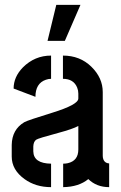

<svg xmlns="http://www.w3.org/2000/svg" viewBox="-20 -771 499 791"><path d="M175.8 -602.5 211.9 -751H311.5L247.1 -602.5ZM28.3 -126Q28.3 -71.3 81.1 -33.2Q127 0 190.4 0V-96.7Q118.2 -97.7 117.2 -147.5V-168Q118.2 -187.5 128.9 -195.3Q136.7 -201.2 220.7 -223.6Q279.3 -239.3 302.7 -252V-155.3Q302.7 -108.4 258.8 -98.6Q250 -96.7 240.2 -96.7V0Q304.7 -1 343.8 -33.2Q377.9 0 429.7 0V-97.7Q404.3 -99.6 403.3 -128.9V-391.6Q403.3 -450.2 356.4 -496.1Q309.6 -542 239.3 -542V-446.3Q283.2 -446.3 297.9 -410.2Q302.7 -398.4 302.7 -385.7V-365.2Q302.7 -339.8 195.3 -306.6Q93.8 -275.4 80.1 -267.6Q29.3 -237.3 28.3 -173.8ZM36.1 -406.2 126 -372.1Q126 -427.7 168.9 -442.4Q179.7 -446.3 190.4 -446.3V-542Q123 -542 74.2 -493.2Q36.1 -454.1 36.1 -406.2Z"/></svg>

Font: Post No Bills Jaffna
Style: Bold
Weight: 700
Designer: Kosala Senevirathne, Siva Puranthara, Lasantha Premarathna, Tharique Azeez
Foundry: Mooniak
Version: Version 1.220 ; ttfautohint (v1.6)